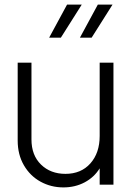

<svg xmlns="http://www.w3.org/2000/svg" viewBox="-20 -804 581 836"><path d="M57 -192V-531H117V-197Q117 -128 158.5 -87.5Q200 -47 265 -47Q333 -47 373.5 -92.5Q414 -138 414 -212V-531H474V0H414V-71Q390 -32 348.5 -10Q307 12 256 12Q202 12 156.5 -13Q111 -38 84 -84.5Q57 -131 57 -192ZM272 -784H336L245 -640H194ZM406 -784H470L379 -640H328Z"/></svg>

Font: BLUETTI 2.0 Extralight
Style: Roman
Weight: 200
Designer: Stijn de Vries
Foundry: tokotype
Version: Version 2.005;October 31, 2023;FontCreator 14.0.0.2814 64-bi